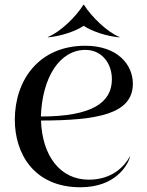

<svg xmlns="http://www.w3.org/2000/svg" viewBox="-20 -779 622 810"><path d="M319.5 11C466 11 517.5 -80 529 -117.5L527.5 -118C506 -79.5 455.5 -21 354.5 -21C235 -21 158 -120 153 -270.5C394 -271 540.5 -298.5 540.5 -426C540.5 -506 476 -586 339.5 -586C146.5 -586 42.5 -443.5 42.5 -273.5C42.5 -133 121.5 11 319.5 11ZM152.5 -287.5C158 -453 232 -568.5 340.5 -568.5C408.5 -568.5 452 -513 452 -444.5C452 -347 369.5 -287.5 152.5 -287.5ZM334 -669.5H332C299.5 -647.5 236.5 -626 183 -621.5L181 -622.5C233.5 -643 300.5 -708 332 -759H334C366 -708 433 -643 485 -622.5L483 -621.5C429.5 -626 366.5 -647.5 334 -669.5Z"/></svg>

Font: Beautique Display Thin
Style: Bold
Weight: 500
Designer: Nhat-Quang Ngo
Version: Version 1.100;Glyphs 3.2.3 (3260)